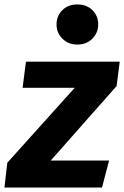

<svg xmlns="http://www.w3.org/2000/svg" viewBox="-41 -846 560 866"><path d="M188 -122H451L419 0H-21L-8 -112L296 -450H61L76 -568H499L485 -458ZM308 -645Q267 -645 240.5 -671.5Q214 -698 214 -736Q214 -774 240 -800Q266 -826 308 -826Q350 -826 376 -800Q402 -774 402 -736Q402 -698 375.5 -671.5Q349 -645 308 -645Z"/></svg>

Font: Qjlgwqiwhsfqbnnlvksmvfsycuq
Style: Regular
Weight: 700
Italic angle: -8°
Designer: Carrois Corporate & Edenspiekermann
Foundry: Carrois Corporate GbR & Edenspiekermann AG
Version: Version 2.001